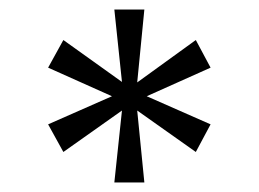

<svg xmlns="http://www.w3.org/2000/svg" viewBox="-20 -791 544 403"><path d="M236 -559 113 -472 81 -530 215 -589 81 -649 113 -707 236 -619 220 -771H283L268 -618L391 -707L422 -649L288 -589L422 -530L391 -472L268 -559L283 -408H220Z"/></svg>

Font: Be Vietnam Light
Style: Regular
Weight: 300
Designer: Gabriel Lam
Foundry: TypeRant
Version: Version 4.000